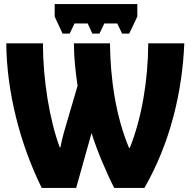

<svg xmlns="http://www.w3.org/2000/svg" viewBox="-20 -928 943 948"><path d="M658 -908H250V-846L289 -762H324L348 -812H413L436 -762H471L495 -812H559L583 -762H618L658 -846ZM186 0H356L432 -271C457 -190 504 -78 544 0H693C821 -223 880 -474 890 -714H712C711 -528 679 -343 621 -198H617C550 -359 525 -542 523 -714H345C345 -641 353 -573 363 -504L318 -351C303 -302 288 -251 278 -200H275C225 -336 192 -532 192 -714H11C13 -472 80 -215 186 0Z"/></svg>

Font: Noto Sans Condensed Black
Style: Regular
Weight: 900
Width: 3
Designer: Monotype Design Team
Foundry: Monotype Imaging Inc.
Version: Version 2.013